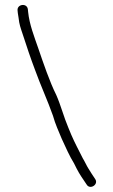

<svg xmlns="http://www.w3.org/2000/svg" viewBox="-20 -703 452 765"><path d="M50 -661 51 -651C52.3 -644.3 53.3 -638 54 -632C57 -604.9 60.9 -595.3 72 -562C86.7 -516.5 101.7 -471.7 119 -426C142.5 -360.8 169.1 -304 191 -242C200.3 -208.5 213.4 -180.4 226 -150C241.3 -117.2 256.6 -81.4 275 -52L285 -32C296.8 -8.5 311.3 11.4 325 32C338.2 55 374.7 32 359 10C352.1 -0.4 338.7 -20.3 332 -32C325.9 -41.1 316.3 -62.5 310 -72C294.9 -102.2 277.6 -134.3 264 -166L252 -195C234.4 -236.1 222.3 -283.8 204 -325C177.9 -377.1 153 -450.8 132.5 -510.5C116.5 -557 97.1 -605.2 92 -656L91 -666C87.7 -692.5 46.8 -686.6 50 -661Z"/></svg>

Font: HoneyBee
Style: SeLit
Weight: 300
Foundry: Cannot Into Space Fonts
Version: Version 0.89